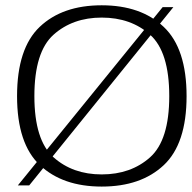

<svg xmlns="http://www.w3.org/2000/svg" viewBox="-20 -701 726 726"><path d="M47.5 0H90.5L635.5 -674H595ZM364.5 4.5Q513 4.5 599.2 -76.5Q685.5 -157.5 685.5 -337.5Q685.5 -517.5 599.2 -599.2Q513 -681 364.5 -681Q216 -681 130.2 -599.5Q44.5 -518 44.5 -337.5Q44.5 -157.5 130.8 -76.5Q217 4.5 364.5 4.5ZM364.5 -41.5Q255 -41.5 182.5 -106.2Q110 -171 110 -337.5Q110 -505 182.5 -569.8Q255 -634.5 364.5 -634.5Q475 -634.5 547.5 -569.8Q620 -505 620 -337.5Q620 -171 547.5 -106.2Q475 -41.5 364.5 -41.5Z"/></svg>

Font: Anybody SemiExpanded Light
Style: Regular
Weight: 300
Width: 6
Version: Version 1.113;gftools[0.9.25]